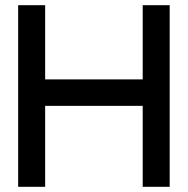

<svg xmlns="http://www.w3.org/2000/svg" viewBox="-20 -720 724 740"><path d="M154 0H50V-700H154V-414H530V-700H634V0H530V-312H154Z"/></svg>

Font: Edgecutting Lite Medium
Style: Medium
Weight: 500
Designer: RandomMaerks (Nguyen Gia Bao)
Version: Version 1.0